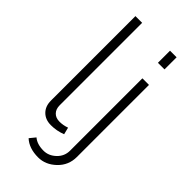

<svg xmlns="http://www.w3.org/2000/svg" viewBox="-280 -793 1032 1032"><g transform="rotate(45 236.5 -276.5)"><path d="M249 177Q180 177 140 140L167 107Q195 131 244 131Q283 131 314 101.5Q345 72 345 30V-520H395V28Q395 91 350 134Q305 177 249 177ZM395 -638H345V-730H395ZM82 -88V-730H133V-103Q133 -74 149.5 -57Q166 -40 195 -40Q222 -40 250 -50L260 -10Q219 6 175 6Q133 6 107.5 -19.5Q82 -45 82 -88Z"/></g></svg>

Font: Raleway
Style: Light
Weight: 300
Designer: Matt McInerney, Pablo Impallari, Rodrigo Fuenzalida
Foundry: Matt McInerney, Pablo Impallari, Rodrigo Fuenzalida
Version: Version 3.000